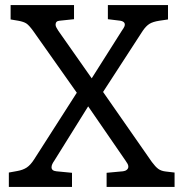

<svg xmlns="http://www.w3.org/2000/svg" viewBox="-20 -740 711 760"><path d="M671 -57V0H402V-56L467 -62Q476 -63 482 -68Q488 -73 488 -80Q488 -86 485 -91.5Q482 -97 477 -104L329 -319L195 -104Q190 -97 187 -90.5Q184 -84 184 -78Q184 -64 203 -62L265 -56V0H15V-57L48 -63Q71 -67 86 -77Q101 -87 115 -109L284 -373L111 -618Q95 -640 84.5 -647Q74 -654 52 -658L22 -663V-720H273V-664L216 -658Q200 -657 200 -642Q200 -637 203.5 -630.5Q207 -624 211 -618L343 -430L462 -618Q464 -621 469 -628.5Q474 -636 474 -643Q474 -649 469 -653Q464 -657 456 -658L407 -664V-720H645V-663L611 -658Q585 -654 571.5 -645.5Q558 -637 545 -618L388 -376L581 -99Q595 -80 606.5 -71.5Q618 -63 637 -61Z"/></svg>

Font: Enriqueta
Style: Regular
Weight: 400
Designer: Viviana Monsalve, Gustavo Ibarra
Foundry: 72Puntos
Version: Version 2.000